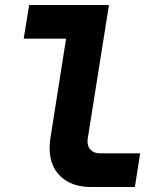

<svg xmlns="http://www.w3.org/2000/svg" viewBox="-20 -750 640 770"><path d="M346 0Q268 0 223.5 -42Q179 -84 179 -156Q179 -176 182 -195L245 -595H75L97 -730H417L332 -195Q331 -191 331 -183Q331 -161 344.5 -148Q358 -135 382 -135H542L521 0Z"/></svg>

Font: JetBrains Mono Extra Bold
Style: Italic
Weight: 800
Italic angle: -9°
Monospace: yes
Designer: Philipp Nurullin, Konstantin Bulenkov
Foundry: JetBrains
Version: 2.002